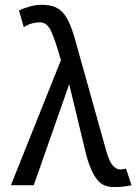

<svg xmlns="http://www.w3.org/2000/svg" viewBox="-20 -763 573 791"><path d="M476.1 -64.9Q489.3 -64.9 499 -68.8L522 0Q488.3 7.8 451.2 7.8Q416.5 7.8 396 -7.6Q375.5 -22.9 358.6 -58.6Q341.8 -94.2 329.1 -149.9L265.1 -416L119.1 0H24.9L231 -515.1Q209 -592.8 191.9 -631.8Q174.8 -670.9 145 -670.9Q125 -670.9 106.9 -665Q88.9 -659.2 78.1 -650.9L58.1 -720.2Q74.2 -728 100.6 -735.6Q127 -743.2 149.9 -743.2Q191.4 -743.2 215.8 -729.7Q240.2 -716.3 257.8 -684.1Q275.4 -651.9 293 -586.9L418 -140.1Q430.2 -97.2 444.6 -81.1Q459 -64.9 476.1 -64.9Z"/></svg>

Font: Lorenzo Sans
Style: Regular
Weight: 400
Foundry: Intel Corporation
Version: Version 1.00; ttfautohint (v1.5)